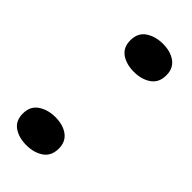

<svg xmlns="http://www.w3.org/2000/svg" viewBox="-185 -566 626 626"><g transform="rotate(45 128.0 -253.5)"><path d="M160 -396Q125 -396 102 -412Q79 -428 79 -461Q79 -495 103.5 -511.5Q128 -528 163 -528Q198 -528 220.5 -511.5Q243 -495 243 -463Q243 -429 219 -412.5Q195 -396 160 -396ZM81 21Q46 21 23 5Q0 -11 0 -44Q0 -78 24.5 -94.5Q49 -111 84 -111Q119 -111 141.5 -94.5Q164 -78 164 -46Q164 -12 140 4.5Q116 21 81 21Z"/></g></svg>

Font: Sansita Swashed Light Medium
Style: Regular
Weight: 500
Version: Version 1.003